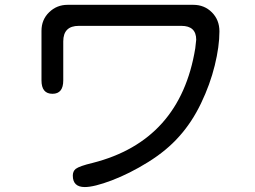

<svg xmlns="http://www.w3.org/2000/svg" viewBox="-20 -715 1040 784"><path d="M277.3 2Q277.3 -15.6 289.1 -25.4Q304.7 -37.1 358.4 -49.8Q715.8 -140.6 777.3 -517.6L781.2 -552.7Q781.2 -609.4 720.7 -609.4H301.8Q238.3 -609.4 238.3 -545.9V-386.7Q238.3 -332 194.3 -332Q149.4 -332 149.4 -386.7V-588.9Q149.4 -634.8 180.7 -665Q211.9 -695.3 255.9 -695.3H769.5Q814.5 -695.3 845.2 -664.6Q876 -633.8 876 -586.9Q876 -525.4 856.9 -447.8Q837.9 -370.1 800.8 -293Q763.7 -215.8 711.9 -158.2Q661.1 -100.6 585 -53.2Q508.8 -5.9 436.5 21.5Q364.3 48.8 326.2 48.8Q277.3 48.8 277.3 2Z"/></svg>

Font: jf-openhuninn-2.0
Style: Regular
Weight: 400
Designer: [Kosugi Maru]
Designed by MOTOYA      

[Varela Round]
Joe Prince (Latin component); Avraham Cornfeld (Hebrew component)
Foundry: justfont CO.,LTD.
Version: 2.0